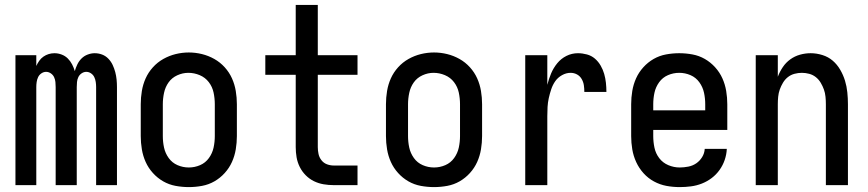

<svg xmlns="http://www.w3.org/2000/svg" viewBox="-20 -755 3540 783"><path d="M43 0V-530H128V-486Q133 -497 140 -507Q147 -517 157 -524Q167 -531 178.5 -534.5Q190 -538 202 -538Q202 -538 202 -538Q202 -538 202 -538Q217 -538 231.5 -532.5Q246 -527 256.5 -516.5Q267 -506 274 -492.5Q281 -479 285 -465Q289 -479 295.5 -492.5Q302 -506 312.5 -516.5Q323 -527 337.5 -532.5Q352 -538 366 -538Q382 -538 396.5 -532.5Q411 -527 422 -515.5Q433 -504 439.5 -490Q446 -476 450 -461Q454 -446 455.5 -430.5Q457 -415 457 -400V0H372V-400Q372 -410 370.5 -420.5Q369 -431 364.5 -440.5Q360 -450 351 -456Q342 -462 332 -462Q322 -462 313 -456Q304 -450 299.5 -440.5Q295 -431 294 -420.5Q293 -410 293 -400V0H207V-400Q207 -410 206 -420.5Q205 -431 200.5 -440.5Q196 -450 187 -456Q178 -462 168 -462Q158 -462 149 -456Q140 -450 135.5 -440.5Q131 -431 129.5 -420.5Q128 -410 128 -400V0Z M750 8Q723 8 696 3Q669 -2 645.5 -15.5Q622 -29 603.5 -49.5Q585 -70 574 -94.5Q563 -119 558.5 -146Q554 -173 554 -200V-330Q554 -357 558.5 -384Q563 -411 574 -435.5Q585 -460 603.5 -480.5Q622 -501 646 -514.5Q670 -528 696.5 -534.5Q723 -541 750 -541Q777 -541 803.5 -534.5Q830 -528 854 -514.5Q878 -501 896.5 -480.5Q915 -460 926 -435.5Q937 -411 941.5 -384Q946 -357 946 -330V-200Q946 -173 941.5 -146Q937 -119 926 -94.5Q915 -70 896.5 -49.5Q878 -29 854.5 -15.5Q831 -2 804 3Q777 8 750 8ZM750 -72Q774 -72 796 -81.5Q818 -91 832 -110.5Q846 -130 851 -153Q856 -176 856 -200V-330Q856 -354 851 -377.5Q846 -401 831.5 -420Q817 -439 794.5 -448.5Q772 -458 748 -458Q725 -458 703 -448Q681 -438 667.5 -419Q654 -400 649 -376.5Q644 -353 644 -330V-200Q644 -176 649 -153Q654 -130 668 -110.5Q682 -91 704 -81.5Q726 -72 750 -72Z M1341 0Q1320 0 1299.5 -3.5Q1279 -7 1260.5 -16Q1242 -25 1227 -40Q1212 -55 1202.5 -74Q1193 -93 1189.5 -113.5Q1186 -134 1186 -155V-450H1062V-530H1186V-735H1276V-530H1438V-450H1276V-155Q1276 -141 1279 -127Q1282 -113 1291 -101.5Q1300 -90 1313.5 -85Q1327 -80 1341 -80H1438V0Z M1750 8Q1723 8 1696 3Q1669 -2 1645.5 -15.5Q1622 -29 1603.5 -49.5Q1585 -70 1574 -94.5Q1563 -119 1558.5 -146Q1554 -173 1554 -200V-330Q1554 -357 1558.5 -384Q1563 -411 1574 -435.5Q1585 -460 1603.5 -480.5Q1622 -501 1646 -514.5Q1670 -528 1696.5 -534.5Q1723 -541 1750 -541Q1777 -541 1803.5 -534.5Q1830 -528 1854 -514.5Q1878 -501 1896.5 -480.5Q1915 -460 1926 -435.5Q1937 -411 1941.5 -384Q1946 -357 1946 -330V-200Q1946 -173 1941.5 -146Q1937 -119 1926 -94.5Q1915 -70 1896.5 -49.5Q1878 -29 1854.5 -15.5Q1831 -2 1804 3Q1777 8 1750 8ZM1750 -72Q1774 -72 1796 -81.5Q1818 -91 1832 -110.5Q1846 -130 1851 -153Q1856 -176 1856 -200V-330Q1856 -354 1851 -377.5Q1846 -401 1831.5 -420Q1817 -439 1794.5 -448.5Q1772 -458 1748 -458Q1725 -458 1703 -448Q1681 -438 1667.5 -419Q1654 -400 1649 -376.5Q1644 -353 1644 -330V-200Q1644 -176 1649 -153Q1654 -130 1668 -110.5Q1682 -91 1704 -81.5Q1726 -72 1750 -72Z M2122 0V-530H2212V-409Q2218 -433 2227.5 -455.5Q2237 -478 2252.5 -497Q2268 -516 2290 -527Q2312 -538 2337 -538Q2355 -538 2373.5 -533Q2392 -528 2406 -516Q2420 -504 2429.5 -487.5Q2439 -471 2444 -453.5Q2449 -436 2451 -417.5Q2453 -399 2453 -380H2363Q2363 -394 2361 -407.5Q2359 -421 2352 -433Q2345 -445 2333 -451.5Q2321 -458 2307 -458Q2289 -458 2272 -448.5Q2255 -439 2244.5 -424Q2234 -409 2228 -391Q2222 -373 2218 -355Q2214 -337 2213 -318.5Q2212 -300 2212 -281V0Z M2752 8Q2724 8 2697.5 3Q2671 -2 2647 -15Q2623 -28 2604.5 -48.5Q2586 -69 2574.5 -94Q2563 -119 2558.5 -146Q2554 -173 2554 -200V-330Q2554 -357 2558.5 -384Q2563 -411 2574 -435.5Q2585 -460 2603.5 -480.5Q2622 -501 2645.5 -514.5Q2669 -528 2696 -533Q2723 -538 2750 -538Q2777 -538 2804 -533Q2831 -528 2854.5 -514.5Q2878 -501 2896.5 -480.5Q2915 -460 2926 -435.5Q2937 -411 2941.5 -384Q2946 -357 2946 -330V-225H2644V-200Q2644 -176 2649 -152.5Q2654 -129 2668.5 -110Q2683 -91 2705.5 -81.5Q2728 -72 2752 -72Q2769 -72 2787 -75.5Q2805 -79 2819.5 -89Q2834 -99 2843.5 -114.5Q2853 -130 2854 -148H2944Q2943 -125 2935.5 -103Q2928 -81 2914.5 -62Q2901 -43 2882.5 -29Q2864 -15 2842.5 -6.5Q2821 2 2798 5Q2775 8 2752 8ZM2644 -305H2856V-330Q2856 -354 2851 -377Q2846 -400 2832 -419.5Q2818 -439 2796 -448.5Q2774 -458 2750 -458Q2726 -458 2704 -448.5Q2682 -439 2668 -419.5Q2654 -400 2649 -377Q2644 -354 2644 -330Z M3062 0V-530H3152V-442Q3160 -463 3172.5 -481.5Q3185 -500 3203 -513Q3221 -526 3242.5 -532Q3264 -538 3286 -538Q3310 -538 3334 -530.5Q3358 -523 3376 -507.5Q3394 -492 3406.5 -470.5Q3419 -449 3426 -426Q3433 -403 3435.5 -378.5Q3438 -354 3438 -330V0H3348V-330Q3348 -345 3346.5 -360.5Q3345 -376 3340 -390Q3335 -404 3327 -417.5Q3319 -431 3307 -440.5Q3295 -450 3280 -454Q3265 -458 3250 -458Q3235 -458 3220 -454Q3205 -450 3193 -440.5Q3181 -431 3173 -417.5Q3165 -404 3160 -390Q3155 -376 3153.5 -360.5Q3152 -345 3152 -330V0Z"/></svg>

Font: iosevka_custom_sans_ss08 Md
Style: Regular
Weight: 500
Designer: Belleve Invis
Foundry: Belleve Invis
Version: Version 10.3.0; ttfautohint (v1.8.3)